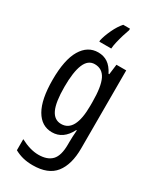

<svg xmlns="http://www.w3.org/2000/svg" viewBox="-248 -841 958 1157"><g transform="rotate(30 231.0 -263.0)"><path d="M199 -547Q237 -547 265.5 -528Q294 -509 316 -466H321L330 -537H398V6Q398 118 350 179Q302 240 195 240Q158 240 127.5 232.5Q97 225 68 209V132Q136 168 193 168Q255 168 286 135.5Q317 103 317 25V9Q317 -8 318 -29.5Q319 -51 321 -75H317Q274 10 196 10Q123 10 82.5 -60Q42 -130 42 -266Q42 -406 84 -476.5Q126 -547 199 -547ZM216 -475Q169 -475 147 -421.5Q125 -368 125 -265Q125 -159 148 -110Q171 -61 219 -61Q317 -61 317 -245V-270Q317 -377 293 -426Q269 -475 216 -475ZM292 -755Q285 -737 276.5 -709Q268 -681 261.5 -653Q255 -625 254 -606H171V-616Q179 -651 199.5 -694.5Q220 -738 245 -766H292Z"/></g></svg>

Font: Noto Sans Khmer ExtraCondensed
Style: Regular
Weight: 400
Width: 2
Designer: Danh Hong and the Monotype Design Team
Foundry: Monotype Imaging Inc.
Version: Version 2.004; ttfautohint (v1.8.4.7-5d5b)